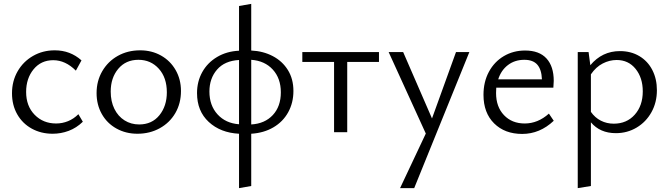

<svg xmlns="http://www.w3.org/2000/svg" viewBox="-20 -683 3456 992"><path d="M42 -201Q42 -264 71 -314.5Q100 -365 150.5 -394Q201 -423 263 -423Q343 -423 401 -371L372 -318Q318 -372 255 -372Q192 -372 153.5 -325Q115 -278 115 -208Q115 -135 159 -90Q203 -45 270 -45Q302 -45 331.5 -57Q361 -69 385 -93L408 -54Q375 -22 335 -7Q295 8 252 8Q192 8 144 -18.5Q96 -45 69 -92.5Q42 -140 42 -201Z M479 -202Q479 -265 508.5 -315.5Q538 -366 589 -394.5Q640 -423 704 -423Q764 -423 812 -396Q860 -369 887.5 -321Q915 -273 915 -213Q915 -149 886 -99Q857 -49 805.5 -20.5Q754 8 690 8Q630 8 581.5 -19Q533 -46 506 -94Q479 -142 479 -202ZM842 -206Q842 -282 800.5 -328Q759 -374 695 -374Q630 -374 591 -327.5Q552 -281 552 -210Q552 -159 571 -120.5Q590 -82 623.5 -61Q657 -40 699 -40Q765 -40 803.5 -87.5Q842 -135 842 -206Z M1215 8Q1119 3 1058.5 -53Q998 -109 998 -202Q998 -262 1025 -310.5Q1052 -359 1101.5 -388.5Q1151 -418 1215 -421V-652L1278 -663V-422Q1340 -419 1389.5 -393Q1439 -367 1467.5 -321Q1496 -275 1496 -213Q1496 -152 1469 -103Q1442 -54 1392.5 -25Q1343 4 1278 8V278L1215 289ZM1215 -41V-373Q1141 -369 1101.5 -323.5Q1062 -278 1062 -210Q1062 -138 1104 -92Q1146 -46 1215 -41ZM1431 -206Q1431 -278 1389.5 -323.5Q1348 -369 1278 -374V-40Q1348 -44 1389.5 -88.5Q1431 -133 1431 -206Z M1706 -363H1542V-414H1938V-363H1774V0H1706Z M2405 -414 2120 289H2047L2180 7L1988 -414H2063L2212 -71L2336 -414Z M2478 -193Q2478 -260 2506 -312Q2534 -364 2583 -393Q2632 -422 2693 -422Q2766 -422 2803.5 -381Q2841 -340 2841 -265Q2841 -252 2839 -230H2544L2543 -202Q2543 -131 2584 -88Q2625 -45 2691 -45Q2759 -45 2816 -96L2841 -59Q2769 9 2678 9Q2588 9 2533 -45.5Q2478 -100 2478 -193ZM2780 -273Q2778 -324 2756 -349Q2734 -374 2689 -374Q2640 -374 2604.5 -347Q2569 -320 2554 -273Z M3033 -51V278L2965 289V-414H3021L3030 -346Q3091 -419 3183 -419Q3240 -419 3283.5 -393Q3327 -367 3350.5 -321Q3374 -275 3374 -217Q3374 -154 3346 -103.5Q3318 -53 3269.5 -24Q3221 5 3162 5Q3080 5 3033 -51ZM3151 -44Q3218 -44 3259.5 -90.5Q3301 -137 3301 -211Q3301 -281 3264 -327Q3227 -373 3166 -373Q3129 -373 3094 -355Q3059 -337 3033 -299V-105Q3054 -75 3084.5 -59.5Q3115 -44 3151 -44Z"/></svg>

Font: LXGW Bright GB
Style: Regular
Weight: 400
Designer: Christian Thalmann (Catharsis Fonts)
Foundry: LXGW / Christian Thalmann (Catharsis Fonts) / Fontworks Inc.
Version: Version 5.510